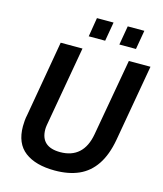

<svg xmlns="http://www.w3.org/2000/svg" viewBox="-128 -965 912 1072"><g transform="rotate(15 328.5 -429.5)"><path d="M290 12Q179 12 117 -35Q55 -82 55 -181Q55 -196 56.5 -213.5Q58 -231 62 -249L138 -686H264L186 -243Q184 -233 182 -220Q180 -207 180 -197Q180 -146 208.5 -120.5Q237 -95 293 -95Q359 -95 399.5 -131.5Q440 -168 453 -241L532 -686H657L579 -242Q563 -153 525 -96.5Q487 -40 428.5 -14Q370 12 290 12ZM280 -761 298 -871H394L375 -761ZM457 -761 476 -871H572L553 -761Z"/></g></svg>

Font: Archivo SemiCondensed SemiBold
Style: Italic
Weight: 600
Width: 4
Italic angle: -10°
Designer: Hector Gatti
Foundry: Omnibus-Type
Version: Version 2.001